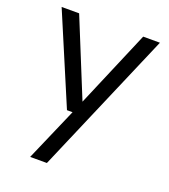

<svg xmlns="http://www.w3.org/2000/svg" viewBox="-136 -620 828 938"><g transform="rotate(20 278.5 -150.5)"><path d="M129 220 249 -56H220L23 -521H114L277 -121L447 -521H534L216 220Z"/></g></svg>

Font: DM Sans 10pt
Style: Regular
Weight: 400
Version: Version 4.004;gftools[0.9.30]